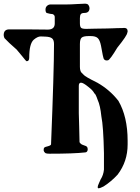

<svg xmlns="http://www.w3.org/2000/svg" viewBox="-24 -671 757 1038"><path d="M250 -647H340Q360 -647 389 -649Q418 -651 432 -651H438Q457 -651 460 -628Q460 -601 432 -601Q418 -601 413 -594.5Q408 -588 408 -573V-546Q408 -527 414 -521Q420 -515 440 -515H446Q449 -515 488 -516Q527 -517 554 -517Q570 -517 586.5 -518Q603 -519 612 -519Q642 -519 646 -520H648Q666 -520 666 -502Q666 -497 664 -494Q664 -480 610 -413Q571 -348 560 -345Q542 -341 536 -355Q534 -357 522 -424Q516 -454 504.5 -465Q493 -476 466 -476H456Q428 -476 418 -468Q408 -460 408 -433V-310Q408 -298 410.5 -290Q413 -282 416 -279Q419 -276 428 -267Q435 -257 502 -224Q569 -186 616 -126Q666 -40 666 90V110Q666 202 612 273Q577 311 536 337Q516 347 510 347H508Q504 345 504 341Q504 334 512 317Q520 300 520 299Q535 276 538 246V157Q535 12 524 -42Q518 -101 504 -131Q492 -166 486 -166Q480 -181 454 -201Q426 -224 414 -224Q402 -224 402 -207V-59Q402 -56 404 11.5Q406 79 406 98Q411 106 418 110Q422 112 429.5 114.5Q437 117 440.5 118.5Q444 120 447 124Q450 128 450 135V140Q447 153 436 153Q375 160 244 160Q228 160 222 157Q212 149 212 140Q212 130 216 126.5Q220 123 234 120Q252 115 252 109Q268 -290 268 -433Q268 -455 257.5 -463.5Q247 -472 222 -473Q212 -474 196 -474Q179 -474 158 -456Q134 -434 134 -359Q134 -340 120 -340Q117 -340 96 -367L66 -403Q21 -442 0 -465Q-4 -475 -4 -481Q-4 -510 22 -512H138Q186 -511 236 -511Q272 -512 272 -544V-579Q272 -590 260 -595H258Q249 -595 228 -601Q222 -606 222 -619Q222 -632 230.5 -639.5Q239 -647 250 -647Z"/></svg>

Font: Fedorovsk Unicode
Style: Medium
Weight: 500
Designer: Aleksandr Andreev and Nikita Simmons
Version: Version 3.2